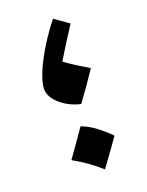

<svg xmlns="http://www.w3.org/2000/svg" viewBox="-123 -682 579 754"><g transform="rotate(-20 167.0 -305.0)"><path d="M183.5 -265.5Q206.4 -296.5 226.8 -325.6Q247.2 -354.8 267.2 -384.8Q241.7 -399.9 219.3 -414.3Q196.8 -428.7 170.6 -447.2Q189.9 -479.5 210.3 -511.7Q230.7 -544 252.4 -576.8L193.9 -618.3Q166.8 -584.3 143.6 -548.7Q120.4 -513.1 103.1 -479.6Q85.7 -446.1 76.1 -417.6Q66.4 -389.1 66.4 -369.7Q66.4 -352.9 75.5 -336.7Q84.7 -320.5 100.9 -306.4Q117 -292.2 138.2 -281.6Q159.4 -270.9 183.5 -265.5ZM151 -184.3Q131.7 -156.2 112.1 -128.2Q92.6 -100.1 71.8 -71.6Q103.2 -54.3 131 -34.4Q158.8 -14.4 183.4 7.7Q204.5 -20.9 224.4 -48.7Q244.4 -76.5 263.7 -104Q237.3 -131.1 209.2 -152.1Q181 -173.1 151 -184.3Z"/></g></svg>

Font: Pinar-VF
Style: Regular
Weight: 300
Designer: Amin Abedi
Version: Version 3.0